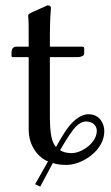

<svg xmlns="http://www.w3.org/2000/svg" viewBox="-20 -603 414 716"><path d="M87 -120C87 -57 124 -15 159 -1L111 84L130 93L177 5C192 10 208 12 228 12C286 12 369 -41 369 -114C369 -139 354 -177 310 -177C289 -177 268 -164 252 -148C232 -129 212 -97 189 -55C173 -72 166 -104 166 -171V-390H270C280 -390 294 -394 294 -403V-423C294 -427 291 -429 286 -429H166V-468C166 -533 170 -573 170 -573C170 -580 166 -583 157 -583L99 -557C98 -556 96 -555 94 -554C89 -552 85 -549 85 -544C87 -522 87 -513 87 -440C87 -436 87 -433 87 -429H41C27 -429 23 -417 23 -409V-396C23 -391 24 -390 28 -390H87ZM263 -131C275 -143 288 -150 301 -150C324 -150 341 -136 341 -115C341 -72 287 -32 247 -32C228 -32 215 -36 204 -43C229 -86 250 -118 263 -131Z"/></svg>

Font: Libertinus Math
Style: Regular
Weight: 400
Designer: Philipp H. Poll, Khaled Hosny
Foundry: Caleb Maclennan
Version: Version 7.050;RELEASE